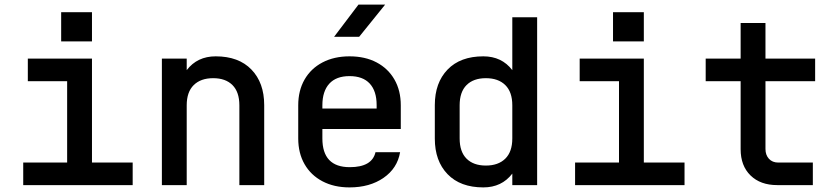

<svg xmlns="http://www.w3.org/2000/svg" viewBox="-20 -805 3640 835"><path d="M81 0V-98H272V-452H101V-550H380V-98H557V0ZM246 -752H380V-625H246Z M684 0V-550H792V-500Q838 -560 918 -560Q1018 -560 1073.5 -502.5Q1129 -445 1129 -348V0H1021V-347Q1021 -405 991 -435Q961 -465 907 -465Q853 -465 822.5 -435Q792 -405 792 -347V0Z M1500 10Q1433 10 1382.5 -16.5Q1332 -43 1304.5 -91Q1277 -139 1277 -203V-347Q1277 -411 1304.5 -459Q1332 -507 1382.5 -533.5Q1433 -560 1500 -560Q1568 -560 1618 -533.5Q1668 -507 1695.5 -459Q1723 -411 1723 -347V-244H1382V-203Q1382 -78 1501 -78Q1598 -78 1613 -143H1720Q1708 -73 1648 -31.5Q1588 10 1500 10ZM1382 -333H1618V-348Q1618 -409 1588 -441.5Q1558 -474 1500 -474Q1442 -474 1412 -441Q1382 -408 1382 -347ZM1433 -645 1539 -785H1655L1542 -645Z M2316 0H2208V-50Q2162 10 2082 10Q1982 10 1926.5 -47.5Q1871 -105 1871 -202V-348Q1871 -445 1926.5 -502.5Q1982 -560 2082 -560Q2162 -560 2208 -500V-730H2316ZM2093 -465Q2039 -465 2009 -435Q1979 -405 1979 -347V-203Q1979 -145 2009 -115Q2039 -85 2093 -85Q2147 -85 2177.5 -115Q2208 -145 2208 -203V-347Q2208 -405 2177.5 -435Q2147 -465 2093 -465Z M2481 0V-98H2672V-452H2501V-550H2780V-98H2957V0ZM2646 -752H2780V-625H2646Z M3360 0Q3287 0 3244 -42Q3201 -84 3201 -156V-452H3049V-550H3201V-705H3309V-550H3525V-452H3309V-157Q3309 -131 3324 -114.5Q3339 -98 3365 -98H3515V0Z"/></svg>

Font: Tiny SemiBold
Style: Regular
Weight: 600
Designer: Philipp Nurullin, Konstantin Bulenkov
Foundry: JetBrains
Version: Version 2.251; ttfautohint (v1.8.4.7-5d5b)